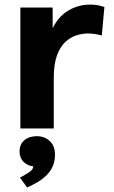

<svg xmlns="http://www.w3.org/2000/svg" viewBox="-20 -560 498 837"><path d="M68.8 0V-527.3H209.5V-408.7L203.6 -424.3Q228.5 -482.9 273.9 -511.5Q319.3 -540 373 -540Q388.2 -540 403.8 -537.6Q419.4 -535.2 435.1 -529.3L423.8 -405.3Q392.1 -414.1 362.8 -414.1Q338.9 -414.1 312.7 -405.8Q286.6 -397.5 264.4 -376.7Q242.2 -356 228.3 -318.1Q214.4 -280.3 214.4 -221.7V0ZM98.1 257.3 66.9 213.9 78.6 208Q104.5 193.8 115 184.6Q125.5 175.3 125.5 161.6V151.9L140.1 166.5Q106.9 166.5 86.2 148.7Q65.4 130.9 65.4 100.1Q65.4 68.8 86.2 51.3Q106.9 33.7 140.6 33.7Q174.8 33.7 197.3 55.2Q219.7 76.7 219.7 114.3Q219.7 159.7 193.6 191.9Q167.5 224.1 122.6 245.6Z"/></svg>

Font: Schibsted Grotesk
Style: Bold
Weight: 700
Designer: Bakken & Baeck AS, Henrik Kongsvoll
Foundry: Schibsted ASA
Version: Version 1.100;gftools[0.9.25]